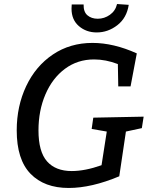

<svg xmlns="http://www.w3.org/2000/svg" viewBox="-20 -923 752 953"><path d="M693 -344 684 -287 605 -270 572 -48Q434 10 321 10Q200 10 131.5 -60.5Q63 -131 63 -276Q63 -396 110 -495.5Q157 -595 242.5 -652.5Q328 -710 439 -710Q544 -710 659 -658L628 -494H567L565 -605Q505 -628 447 -628Q365 -628 302.5 -581.5Q240 -535 205.5 -454.5Q171 -374 171 -276Q171 -170 213.5 -122Q256 -74 336 -74Q402 -74 484 -103L510 -270L435 -283L443 -339ZM335 -880Q335 -894 336 -901H395Q394 -864 414 -847Q434 -830 465 -830Q498 -830 525.5 -849.5Q553 -869 561 -903L619 -899Q609 -834 562.5 -798Q516 -762 460 -762Q408 -762 371.5 -793.5Q335 -825 335 -880Z"/></svg>

Font: Bitter Pro Medium
Style: Italic
Weight: 500
Italic angle: -9°
Designer: Sol Matas, and Bitter project Authors
Foundry: Sol Matas
Version: Version 1.010